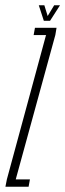

<svg xmlns="http://www.w3.org/2000/svg" viewBox="-64 -705 246 725"><path d="M-43.5 0H44L49 -27.5H-4.5L-3.5 -31.5L145 -573L149.5 -600H68L63 -572.5H110.5L109.5 -571.5L-38 -28ZM101.5 -626.5H125L162.5 -685H140.5L116 -644.5L103.5 -685H82.5Z"/></svg>

Font: Anybody UltraCondensed ExtraLight
Style: Italic
Weight: 250
Width: 1
Italic angle: -10°
Version: Version 1.113;gftools[0.9.25]